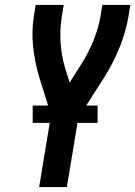

<svg xmlns="http://www.w3.org/2000/svg" viewBox="-20 -755 546 775"><path d="M138 0 186 -291 136 -451Q120 -508 113.5 -568.5Q107 -629 117 -691L124 -735H237L230 -691Q221 -636 224.5 -582.5Q228 -529 243 -480L261 -422L305 -491Q335 -538 356 -588.5Q377 -639 386 -691L393 -735H506L499 -691Q488 -626 462 -562Q436 -498 399 -440L296 -279L250 0ZM112 -259V-329H374V-259Z"/></svg>

Font: Iosevka Curly
Style: Bold Italic
Weight: 700
Italic angle: -9°
Monospace: yes
Designer: Belleve Invis
Foundry: Belleve Invis
Version: Version 22.1.2; ttfautohint (v1.8.4)